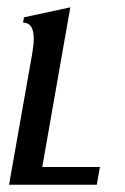

<svg xmlns="http://www.w3.org/2000/svg" viewBox="-20 -508 344 528"><path d="M246.1 0H4.9L68.8 -361.8Q72.8 -384.8 72.8 -401.9Q72.8 -445.8 43.5 -445.8L45.9 -460.4L173.3 -487.8L96.2 -48.8H254.9Z"/></svg>

Font: Kelvinch
Style: Italic
Weight: 400
Italic angle: -10°
Designer: Paul James Miller
Foundry: High-Logic / Made with FontCreator
Version: Version 3.40;July 22, 2017;FontCreator 11.0.0.2388 64-bit